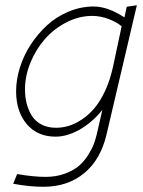

<svg xmlns="http://www.w3.org/2000/svg" viewBox="-20 -526 552 739"><path d="M506.8 -505.9 467.8 -500 459 -459Q394.5 -501 340.8 -501Q291 -501 244.1 -481.4Q197.3 -461.9 161.1 -428.7Q125 -395.5 97.9 -353.8Q70.8 -312 56.4 -265.4Q42 -218.8 42 -174.8Q42 -96.7 83 -48.3Q124 0 193.8 0Q237.8 0 285.6 -26.6Q333.5 -53.2 374 -103L352.1 -7.8Q347.7 10.3 341.3 27.8Q335 45.4 319.8 69.8Q304.7 94.2 284.4 111.8Q264.2 129.4 230.5 142.1Q196.8 154.8 155.8 154.8Q109.4 154.8 45.9 144L30.8 181.2Q92.3 192.9 147 192.9Q240.7 192.9 304.2 140.4Q367.7 87.9 390.1 -8.8ZM415 -269Q403.8 -217.8 384.8 -176.8Q365.7 -135.7 343.5 -109.6Q321.3 -83.5 295.2 -66.2Q269 -48.8 244.6 -41.5Q220.2 -34.2 195.8 -34.2Q163.1 -34.2 138.9 -47.1Q114.7 -60.1 101.6 -82Q88.4 -104 82.3 -128.9Q76.2 -153.8 76.2 -182.1Q76.2 -233.4 97.2 -284.9Q118.2 -336.4 153.1 -376Q188 -415.5 236.1 -440.2Q284.2 -464.8 335 -464.8Q366.2 -464.8 397.9 -452.9Q429.7 -440.9 448.2 -424.8Z"/></svg>

Font: Comic Neue Angular Light Italic
Style: Regular
Weight: 300
Italic angle: -12°
Designer: Craig Rozynski
Foundry: Craig Rozynski
Version: Version 2.003